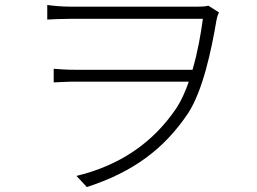

<svg xmlns="http://www.w3.org/2000/svg" viewBox="-20 -725 1040 776"><path d="M822 -702C811 -699 797 -698 779 -698H268C228 -698 190 -702 171 -705V-646C192 -647 228 -649 268 -649H800C792 -589 779 -514 758 -443H282C250 -443 223 -445 197 -447V-392C225 -393 250 -395 283 -395H743C729 -354 712 -317 693 -288C598 -147 463 -56 289 -14L331 31C516 -29 642 -121 740 -267C799 -357 834 -519 855 -644C858 -659 862 -669 865 -675Z"/></svg>

Font: Noto Sans T Chinese Light
Style: Regular
Weight: 300
Designer: Ryoko NISHIZUKA (kana & ideographs); Paul D. Hunt (Latin, Greek & Cyrillic); Wenlong ZHANG (bopomofo); Sandoll Communica
Foundry: Adobe Systems Incorporated
Version: Version 1.000;PS 1;hotconv 1.0.78;makeotf.lib2.5.61930